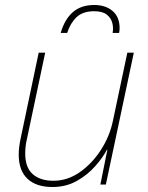

<svg xmlns="http://www.w3.org/2000/svg" viewBox="-20 -739 593 769"><path d="M190 10Q125 10 90 -23Q55 -56 55 -120Q55 -149 63 -186L135 -528H161L88 -183Q84 -167 82.5 -152Q81 -137 81 -124Q81 -68 111 -41.5Q141 -15 194 -15Q250 -15 299 -49Q348 -83 383.5 -137.5Q419 -192 432 -254L490 -528H516L404 0H382L410 -139H408Q392 -108 361 -73Q330 -38 287 -14Q244 10 190 10ZM223 -607Q239 -662 272 -690.5Q305 -719 357 -719Q403 -719 431 -695Q459 -671 459 -627Q459 -615 457 -607H431Q435 -628 429.5 -648Q424 -668 407 -681Q390 -694 357 -694Q312 -694 287 -670.5Q262 -647 249 -607Z"/></svg>

Font: Noto Sans Thin
Style: Italic
Weight: 100
Italic angle: -12°
Designer: Monotype Design Team
Foundry: Monotype Imaging Inc.
Version: Version 2.013; ttfautohint (v1.8.4.7-5d5b)